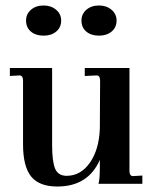

<svg xmlns="http://www.w3.org/2000/svg" viewBox="-20 -670 568 700"><path d="M189 10Q123 10 93.5 -26.5Q64 -63 64 -144V-376Q64 -395 51 -395L16 -393V-422H170V-141Q170 -82 181 -55Q192 -29 223 -29Q274 -29 307.5 -76.5Q341 -124 344 -201L345 -375Q345 -395 333 -395L289 -393V-422H452V-47Q452 -28 465 -28L499 -30V0H339Q344 -15 344 -60V-87Q301 10 189 10ZM341 -540Q312 -540 294.5 -555Q277 -570 277 -595Q277 -619 295 -634.5Q313 -650 341 -650Q368 -650 386.5 -634.5Q405 -619 405 -595Q405 -570 387 -555Q369 -540 341 -540ZM139 -540Q110 -540 92.5 -555Q75 -570 75 -595Q75 -619 93 -634.5Q111 -650 139 -650Q166 -650 184.5 -634.5Q203 -619 203 -595Q203 -570 185 -555Q167 -540 139 -540Z"/></svg>

Font: UnnaMedium
Style: Regular
Weight: 500
Designer: Jorge de Buen Unna
Foundry: Omnibus-Type
Version: Version 2.008;hotconv 1.0.109;makeotfexe 2.5.65596